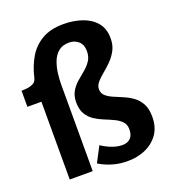

<svg xmlns="http://www.w3.org/2000/svg" viewBox="-137 -849 865 965"><g transform="rotate(-20 295.0 -366.0)"><path d="M0 -416V-502Q13 -502 31 -504Q49 -506 63.5 -514Q78 -522 82 -539Q96 -600 123.5 -646Q151 -692 197 -718.5Q243 -745 311 -745Q365 -745 410.5 -729.5Q456 -714 483.5 -681.5Q511 -649 511 -597Q511 -560 496.5 -533Q482 -506 461 -485Q440 -464 418.5 -446.5Q397 -429 382.5 -412Q368 -395 368 -376Q368 -354 383 -340.5Q398 -327 421 -317Q444 -307 470.5 -296Q497 -285 520 -268.5Q543 -252 558 -225Q573 -198 573 -155Q573 -94 541 -54.5Q509 -15 457.5 1.5Q406 18 346 11Q286 4 231 -29L274 -111Q304 -91 333.5 -81Q363 -71 388 -72Q413 -73 428 -88.5Q443 -104 443 -135Q443 -161 428 -176.5Q413 -192 390 -203Q367 -214 340.5 -224.5Q314 -235 291 -250Q268 -265 253 -289.5Q238 -314 238 -353Q238 -387 252 -411Q266 -435 287 -453Q308 -471 328.5 -488Q349 -505 363 -526Q377 -547 377 -577Q377 -612 356.5 -630Q336 -648 307 -648Q271 -648 249.5 -630Q228 -612 217 -583.5Q206 -555 202 -523.5Q198 -492 198 -465V0H75V-416Z"/></g></svg>

Font: Rosario Light
Style: Bold
Weight: 700
Version: Version 1.101; ttfautohint (v1.8.1.43-b0c9)